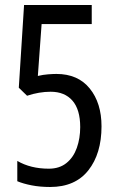

<svg xmlns="http://www.w3.org/2000/svg" viewBox="-20 -800 469 766"><path d="M180 -54Q140 -54 106.5 -60.5Q73 -67 49 -77V-158Q102 -127 175 -127Q217 -127 245 -149.5Q273 -172 286.5 -210Q300 -248 300 -293Q300 -363 269 -398.5Q238 -434 182 -434Q159 -434 135.5 -430Q112 -426 88 -418L55 -450L76 -780H346V-704H146L131 -497Q152 -502 172 -503.5Q192 -505 205 -505Q291 -505 338 -447Q385 -389 385 -296Q385 -187 332.5 -120.5Q280 -54 180 -54Z"/></svg>

Font: Noto Sans Malayalam UI ExtraCondensed
Style: Regular
Weight: 400
Width: 2
Designer: Jelle Bosma - Monotype Design Team
Foundry: Monotype Imaging Inc.
Version: Version 2.104; ttfautohint (v1.8.4.7-5d5b)